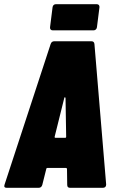

<svg xmlns="http://www.w3.org/2000/svg" viewBox="-37 -897 546 917"><path d="M425 -877H230C221 -877 215 -871 214 -862L202 -767C201 -758 206 -752 215 -752H410C418 -752 425 -758 426 -767L438 -862C439 -871 434 -877 425 -877ZM298 0H454C464 0 470 -5 470 -16L414 -687C413 -696 408 -700 399 -700H223C214 -700 208 -696 205 -687L-15 -16C-19 -5 -15 0 -5 0H147C156 0 162 -4 165 -14L184 -90C184 -93 187 -95 190 -95H277C280 -95 283 -93 283 -90L284 -14C284 -4 289 0 298 0ZM224 -244 270 -429C270 -433 275 -434 276 -429L279 -244C279 -241 278 -239 275 -239H227C224 -239 224 -241 224 -244Z"/></svg>

Font: Barlow Condensed Black
Style: Italic
Weight: 900
Width: 3
Italic angle: -7°
Designer: Jeremy Tribby
Foundry: Tribby Type
Version: Version 1.422;hotconv 1.0.109;makeotfexe 2.5.65596